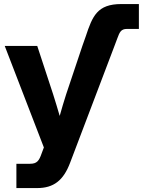

<svg xmlns="http://www.w3.org/2000/svg" viewBox="-20 -748 743 972"><path d="M414.1 -564 397 -515.6 314.9 -270.5C303.2 -234.4 292.5 -197.8 282.2 -161.1C271.5 -197.8 260.7 -233.9 249 -270.5L168.5 -515.6H3.9L202.1 -1.5L190.9 28.3C177.7 66.9 166.5 81.1 131.8 81.1H63V204.1H168C251.5 204.1 301.3 165.5 335 75.7L559.6 -515.6L573.7 -553.2C585.4 -584.5 591.8 -601.6 623 -601.6H683.1V-727.5H594.2C472.7 -727.5 448.2 -667 414.1 -564Z"/></svg>

Font: Raveo Display
Style: Bold
Weight: 700
Designer: Jakub Foglar, Rasmus Andersson (Inter)
Foundry: Jakubfoglar.com
Version: Version 1.100;Glyphs 3.2.3 (3260)